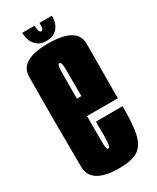

<svg xmlns="http://www.w3.org/2000/svg" viewBox="-183 -756 668 815"><g transform="rotate(-30 151.0 -348.0)"><path d="M148.5 3.5V-92Q139 -92 139.5 -129Q139 -165.5 139 -302.5Q139 -443 139.5 -476Q140 -510 149.5 -510Q161 -510 160.5 -477Q160.5 -445.5 161 -342.5H128V-257H290.5Q290.5 -279.5 290.5 -302.5Q290.5 -441.5 291.5 -524.5Q290.5 -606.5 149.5 -606.5Q10 -606.5 10 -524Q9 -441 9 -303.5Q9 -175 10 -85.5Q9 3.5 148.5 3.5ZM148.5 -92V3.5Q212.5 3.5 242.5 -17.5Q271.5 -38.5 281.5 -84.5Q291 -128.5 291 -218L160 -217.5Q160 -176.5 160.5 -144Q160 -112.5 156.5 -102Q154 -92 148.5 -92ZM151 -619Q176.5 -619 192.2 -630Q208 -641 215.8 -659Q223.5 -677 223.5 -700.5H162.5Q162.5 -688 161.8 -680.2Q161 -672.5 158.2 -669Q155.5 -665.5 151 -665.5Q147 -665.5 144.5 -669Q142 -672.5 140.2 -680Q138.5 -687.5 138.5 -700.5H78Q78 -677 86.2 -659Q94.5 -641 110.2 -630Q126 -619 151 -619Z"/></g></svg>

Font: Anybody UltraCondensed
Style: Bold
Weight: 700
Width: 1
Version: Version 1.113;gftools[0.9.25]